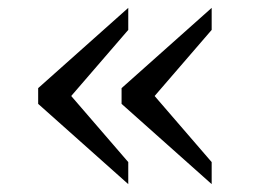

<svg xmlns="http://www.w3.org/2000/svg" viewBox="-20 -489 651 488"><path d="M306 -21V-77L161 -245L306 -413V-469L77 -265V-225ZM518 -21V-77L373 -245L518 -413V-469L289 -265V-225Z"/></svg>

Font: Iranian Serif 
Style: Regular
Weight: 400
Designer: Hooman Mehr, Hadi Navid in Neviseh Pardaz Co. Ltd. (http://nevisa.com)
Foundry: http://font-store.ir
Version: 5.0.2 build 3/9/1393